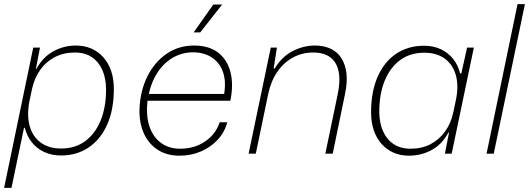

<svg xmlns="http://www.w3.org/2000/svg" viewBox="-23 -749 2579 936"><path d="M-3 167 139 -517H172L152 -414H155Q187 -472 238 -499.5Q289 -527 347 -527Q389 -527 423 -512Q457 -497 481.5 -469Q506 -441 519 -402.5Q532 -364 532 -316Q532 -214 499.5 -141.5Q467 -69 409 -30Q351 9 274 9Q229 9 192.5 -8Q156 -25 132 -55.5Q108 -86 98 -126H94L33 167ZM275 -25Q344 -25 393 -61.5Q442 -98 468 -162.5Q494 -227 494 -312Q494 -367 476 -407.5Q458 -448 424.5 -470.5Q391 -493 342 -493Q288 -493 245 -471Q202 -449 173.5 -409Q145 -369 133 -315L121 -258Q107 -188 121.5 -135.5Q136 -83 175.5 -54Q215 -25 275 -25Z M852 10Q791 10 746.5 -18.5Q702 -47 678.5 -98.5Q655 -150 657 -219Q661 -308 696 -377.5Q731 -447 789.5 -487Q848 -527 923 -527Q996 -527 1040.5 -492.5Q1085 -458 1100.5 -397.5Q1116 -337 1100 -258H696Q688 -187 705 -134.5Q722 -82 761 -53Q800 -24 855 -24Q925 -24 977 -59.5Q1029 -95 1048 -153H1085Q1072 -104 1038 -67.5Q1004 -31 956 -10.5Q908 10 852 10ZM699 -277 686 -291H1084L1067 -276Q1081 -345 1065.5 -393.5Q1050 -442 1011 -468Q972 -494 917 -494Q868 -494 823.5 -470Q779 -446 746.5 -398Q714 -350 699 -277ZM921 -591 1017 -727H1060L953 -591Z M1189 0 1297 -517H1327L1311 -415H1316Q1352 -474 1404.5 -500.5Q1457 -527 1512 -527Q1557 -527 1590 -511Q1623 -495 1642 -464.5Q1661 -434 1666 -390.5Q1671 -347 1659 -291L1599 0H1563L1623 -288Q1637 -354 1628 -399.5Q1619 -445 1588 -469Q1557 -493 1503 -493Q1450 -493 1405 -468.5Q1360 -444 1329 -399Q1298 -354 1285 -293L1224 0Z M1971 10Q1929 10 1895 -5Q1861 -20 1836.5 -48Q1812 -76 1799 -114.5Q1786 -153 1786 -201Q1786 -303 1818.5 -376Q1851 -449 1909 -487.5Q1967 -526 2044 -526Q2090 -526 2126 -509Q2162 -492 2186 -462Q2210 -432 2220 -391H2226L2254 -517H2287L2179 0H2146L2166 -103H2163Q2132 -45 2081 -17.5Q2030 10 1971 10ZM1978 -24Q2033 -24 2075.5 -46Q2118 -68 2147 -108.5Q2176 -149 2187 -202L2199 -259Q2214 -329 2199.5 -381.5Q2185 -434 2145.5 -463Q2106 -492 2045 -492Q1976 -492 1927 -455.5Q1878 -419 1852 -354.5Q1826 -290 1826 -205Q1826 -151 1844 -110Q1862 -69 1896 -46.5Q1930 -24 1978 -24Z M2349 0 2500 -729H2536L2384 0Z"/></svg>

Font: Mona Sans
Style: Italic
Weight: 200
Italic angle: -11.6951°
Designer: Deni Anggara
Foundry: GitHub
Version: Version 2.000